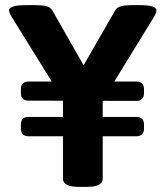

<svg xmlns="http://www.w3.org/2000/svg" viewBox="-20 -722 640 744"><path d="M91 -332Q61 -332 61 -362V-376Q61 -406 91 -406H267L300 -386L333 -406H508Q538 -406 538 -376V-362Q538 -331 508 -331ZM91 -194Q61 -194 61 -224V-239Q61 -269 91 -269H508Q538 -269 538 -239V-224Q538 -194 508 -194ZM284 2Q224 2 224 -30V-336L25 -657Q15 -674 15 -682Q15 -691 30.5 -696.5Q46 -702 79 -702H122Q144 -702 159.5 -698Q175 -694 182 -683L304 -469L427 -683Q434 -694 449.5 -698Q465 -702 487 -702H523Q586 -702 586 -682Q586 -672 577 -657L378 -333V-30Q378 2 318 2Z"/></svg>

Font: Asap
Style: Regular
Weight: 400
Designer: Pablo Cosgaya
Foundry: Omnibus-Type
Version: Version 3.001